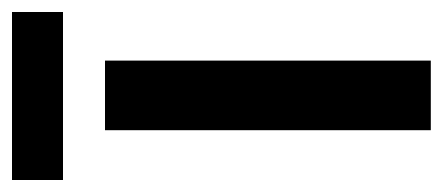

<svg xmlns="http://www.w3.org/2000/svg" viewBox="-246 -509 738 320"><g transform="rotate(-90 123.0 -349.0)"><path d="M182 0H66V-543H182ZM263 -698V-613H-17V-698Z"/></g></svg>

Font: Noto Sans Condensed SemiBold
Style: Regular
Weight: 600
Width: 3
Designer: Monotype Design Team
Foundry: Monotype Imaging Inc.
Version: Version 2.013; ttfautohint (v1.8.4.7-5d5b)